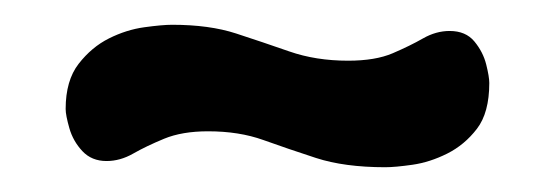

<svg xmlns="http://www.w3.org/2000/svg" viewBox="-20 -334 449 155"><path d="M291 -199Q258 -199 235 -206.5Q212 -214 192.5 -221Q173 -228 148 -228Q127 -228 112.5 -222Q98 -216 87.5 -210Q77 -204 66 -204Q54 -204 46.5 -212Q39 -220 36 -230.5Q33 -241 33 -246Q33 -269 43.5 -282.5Q54 -296 68 -303Q82 -310 96.5 -312Q111 -314 119 -314Q149 -314 170.5 -307Q192 -300 213.5 -292.5Q235 -285 261 -285Q283 -285 297 -291Q311 -297 321.5 -303Q332 -309 343 -309Q356 -309 363 -300.5Q370 -292 372.5 -282Q375 -272 375 -267Q375 -243 365 -230Q355 -217 341 -210Q327 -203 313 -201Q299 -199 291 -199Z"/></svg>

Font: Dosis ExtraLight
Style: Bold
Weight: 700
Version: Version 3.001; ttfautohint (v1.8.2)